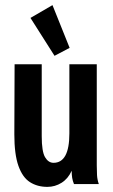

<svg xmlns="http://www.w3.org/2000/svg" viewBox="-20 -719 440 750"><path d="M165 11Q126 11 97 -7.5Q68 -26 52 -71Q36 -116 36 -194L37 -468H143V-187Q143 -127 156 -105Q169 -83 189 -83Q251 -83 251 -198V-468H358V-73Q358 -53 359 -35Q360 -17 366 0H269Q264 -12 262 -24Q260 -36 260 -52Q246 -21 220.5 -5Q195 11 165 11ZM193 -501 99 -649 185 -699 252 -532Z"/></svg>

Font: Inconsolata Condensed ExtraBold
Style: Regular
Weight: 800
Width: 3
Monospace: yes
Designer: Raph Levien, Cyreal, Brenton Simpson
Foundry: Raph Levien, Cyreal, Google
Version: Version 3.001; ttfautohint (v1.8.2.53-6de2)